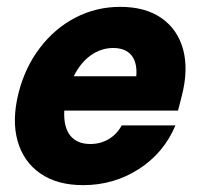

<svg xmlns="http://www.w3.org/2000/svg" viewBox="-20 -530 582 560"><path d="M222.5 10Q146.7 10 97.5 -24.2Q48.3 -58.3 31.2 -119.2Q14.2 -180 34.2 -259.2Q53.3 -334.2 96.7 -390.8Q140 -447.5 200.4 -478.8Q260.8 -510 330.8 -510Q404.2 -510 451.2 -477.1Q498.3 -444.2 514.2 -385.4Q530 -326.7 510 -249.2L499.2 -207.5H167.5Q165 -160 184.6 -135Q204.2 -110 243.3 -110Q273.3 -110 297.1 -124.2Q320.8 -138.3 335 -164.2H491.7Q457.5 -83.3 384.6 -36.7Q311.7 10 222.5 10ZM195 -307.5H377.5Q380.8 -347.5 363.3 -368.8Q345.8 -390 310 -390Q275 -390 245 -368.8Q215 -347.5 195 -307.5Z"/></svg>

Font: Funnel Sans Light ExtraBold
Style: Italic
Weight: 800
Italic angle: -14.036°
Version: Version 1.000